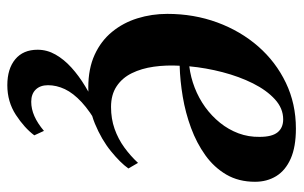

<svg xmlns="http://www.w3.org/2000/svg" viewBox="-165 -403 788 498"><g transform="rotate(90 229.0 -154.0)"><path d="M417 -93Q402 -72 372.2 -47.8Q342.5 -23.5 300.8 -6.2Q259 11 207 11Q158 11 122 -5.5Q86 -22 62.5 -50.8Q39 -79.5 27.5 -116.5Q16 -153.5 16 -194Q16 -263 38.2 -323.5Q60.5 -384 100.5 -429.8Q140.5 -475.5 194.8 -501.5Q249 -527.5 313.5 -527.5Q361 -527.5 391.5 -514Q422 -500.5 436.8 -476.5Q451.5 -452.5 451.5 -421.5Q451.5 -379 432.8 -347Q414 -315 382.5 -292.5Q351 -270 311.8 -255.5Q272.5 -241 230.8 -234Q189 -227 150.5 -226Q148.5 -191 153 -159Q157.5 -127 169.8 -102Q182 -77 203.8 -62.5Q225.5 -48 257.5 -48Q288 -48 314.2 -57.2Q340.5 -66.5 362.5 -82.5Q384.5 -98.5 402.5 -118ZM289.5 -494.5Q261 -494.5 237.5 -473Q214 -451.5 196.2 -416Q178.5 -380.5 167.2 -337.2Q156 -294 152 -251Q180.5 -254.5 207.5 -265Q234.5 -275.5 257.8 -292.2Q281 -309 298.5 -330.8Q316 -352.5 325.8 -378.5Q335.5 -404.5 335 -433.5Q335 -465.5 323.2 -480Q311.5 -494.5 289.5 -494.5ZM201 221Q158.5 221 133.8 200.5Q109 180 109 142.5Q109 118 121.5 96Q134 74 155.2 54.8Q176.5 35.5 203.8 19Q231 2.5 259.5 -11L277 -25L307.5 -15.5Q268.5 6.5 245 28.2Q221.5 50 211.2 71.8Q201 93.5 201 115.5Q201 135.5 212.2 147.2Q223.5 159 244 159Q262.5 159 281.2 150.8Q300 142.5 319.5 126L331 151Q312 176.5 278 198.8Q244 221 201 221Z"/></g></svg>

Font: Merriweather 120pt SemiBold
Style: Italic
Weight: 600
Italic angle: -7.8°
Version: Version 2.101